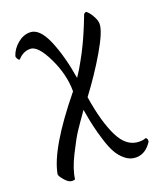

<svg xmlns="http://www.w3.org/2000/svg" viewBox="-123 -503 673 804"><g transform="rotate(-20 213.5 -101.0)"><path d="M105.5 -423.8Q148.4 -423.8 179.2 -351.6Q210 -279.3 226.6 -176.8Q237.3 -192.4 246.6 -208Q255.9 -223.6 264.6 -239.7Q273.4 -255.9 280.3 -268.6Q287.1 -281.2 294.9 -297.9Q302.7 -314.5 307.1 -324.2Q311.5 -334 318.8 -351.1Q326.2 -368.2 328.6 -374.5Q331.1 -380.9 337.9 -397.9Q344.7 -415 345.7 -418Q351.6 -423.8 355.5 -423.8Q358.4 -423.8 367.2 -414.1Q376 -404.3 384.3 -387.7Q392.6 -371.1 392.6 -357.4Q392.6 -324.2 346.2 -244.6Q299.8 -165 240.2 -85.9Q257.8 28.3 291 95.7Q324.2 163.1 380.9 163.1Q399.4 163.1 409.2 158.2Q417 161.1 417 169.9V175.8Q388.7 220.7 345.7 220.7Q319.3 220.7 297.9 203.1Q276.4 185.5 263.2 161.1Q250 136.7 238.8 100.1Q227.5 63.5 221.2 36.1Q214.8 8.8 209 -25.4Q207 -37.1 206.1 -42Q170.9 7.8 153.8 33.7Q136.7 59.6 107.4 118.2Q78.1 176.8 73.2 219.7Q65.4 221.7 60.5 221.7Q44.9 221.7 28.3 202.1Q11.7 182.6 11.7 174.8Q30.3 67.4 191.4 -129.9Q191.4 -205.1 154.3 -281.7Q117.2 -358.4 83 -358.4Q50.8 -358.4 27.3 -331.1Q22.5 -331.1 17.6 -339.8Q14.6 -345.7 14.6 -350.6Q24.4 -380.9 50.3 -402.3Q76.2 -423.8 105.5 -423.8Z"/></g></svg>

Font: Crimson Text
Style: Roman
Weight: 400
Version: Version 0.13